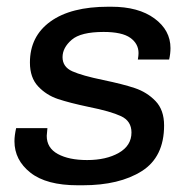

<svg xmlns="http://www.w3.org/2000/svg" viewBox="-20 -541 576 571"><path d="M487 -398Q487 -381 483 -364H390Q392 -376 392 -383Q392 -411 367.5 -428.5Q343 -446 288 -446Q220 -446 193 -422.5Q166 -399 166 -371Q166 -342 195 -329Q224 -316 287 -303Q345 -291 381 -279Q417 -267 442.5 -240.5Q468 -214 468 -168Q468 -74 401.5 -32Q335 10 226 10H211Q118 10 70.5 -27.5Q23 -65 23 -121Q23 -138 28 -160H121Q119 -142 119 -137Q119 -101 152 -83Q185 -65 239 -65Q296 -65 333.5 -86.5Q371 -108 371 -147Q371 -181 340 -195.5Q309 -210 244 -223Q187 -235 152.5 -246.5Q118 -258 93.5 -284Q69 -310 69 -355Q69 -433 130 -477Q191 -521 302 -521H311Q392 -521 439.5 -486Q487 -451 487 -398Z"/></svg>

Font: Chivo
Style: Italic
Weight: 400
Italic angle: -8.05°
Designer: Hector Gatti
Foundry: Omnibus-Type
Version: Version 1.007